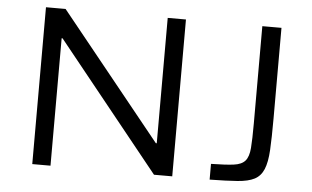

<svg xmlns="http://www.w3.org/2000/svg" viewBox="-49 -763 1363 839"><g transform="rotate(5 632.5 -344.0)"><path d="M120 0V-688H206L650 -138H654V-688H734V0H654L204 -559H200V0ZM898 0V-69Q962 -70 997 -74.5Q1032 -79 1047.5 -97Q1063 -115 1066 -153.5Q1069 -192 1069 -261V-688H1153V-290Q1153 -206 1150 -152Q1147 -98 1134 -67Q1121 -36 1094 -22Q1067 -8 1019.5 -4.5Q972 -1 898 0Z"/></g></svg>

Font: Saira Expanded
Style: Regular
Weight: 400
Width: 7
Designer: Hector Gatti with collaboration of the Omnibus-Type team
Foundry: Omnibus-Type
Version: Version 1.100; ttfautohint (v1.8.3)